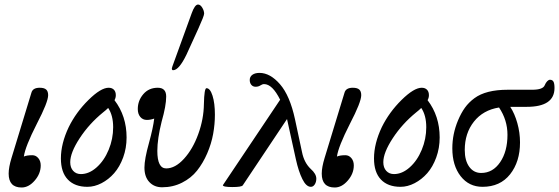

<svg xmlns="http://www.w3.org/2000/svg" viewBox="-20 -811 2460 845"><path d="M75.2 14.2Q18.1 14.2 18.1 -46.9Q18.1 -74.7 30.8 -116.2L118.2 -402.8Q124 -424.8 154.8 -424.8Q174.3 -424.8 183.1 -417Q191.9 -409.2 191.9 -392.1Q191.9 -361.8 142.1 -266.1Q90.8 -165.5 85 -122.1Q98.1 -127.9 122.1 -127.9Q137.7 -127.9 148.4 -115.2Q159.2 -102.5 159.2 -83Q159.2 -46.9 132.8 -16.4Q106.4 14.2 75.2 14.2Z M364.7 11.2Q309.1 11.2 278.6 -20.8Q248 -52.7 248 -113.8Q248 -179.2 282.7 -252Q314.9 -317.4 369.4 -371.1Q423.8 -424.8 458 -424.8Q472.7 -424.8 481.2 -416.3Q489.7 -407.7 489.7 -392.1Q489.7 -380.4 483.9 -370.1Q537.1 -300.3 537.1 -206.1Q537.1 -159.2 522 -117.9Q506.8 -76.7 482.4 -48.8Q458 -21 427 -4.9Q396 11.2 364.7 11.2ZM289.1 -97.2Q289.1 -73.2 302 -59.1Q314.9 -44.9 335.9 -44.9Q372.1 -44.9 405.3 -74.5Q438.5 -104 458.3 -151.9Q478 -199.7 478 -251Q478 -303.2 456.1 -335.9Q446.3 -326.2 433.1 -315.9Q372.1 -266.1 330.6 -202.6Q289.1 -139.2 289.1 -97.2Z M741.7 -502Q736.3 -502 736.3 -509.8Q736.3 -511.7 738.8 -519L823.7 -752.9Q837.4 -791 851.6 -791Q861.8 -791 870.1 -777.3Q878.4 -763.7 878.4 -751Q878.4 -741.2 852.5 -684.1L800.8 -570.8Q767.6 -502 741.7 -502ZM693.4 13.2Q658.7 13.2 637.2 -9.8Q615.7 -32.7 615.7 -73.2Q615.7 -110.8 635.7 -182.1Q654.3 -250 658.7 -289.1Q642.1 -283.2 626.5 -283.2Q608.4 -283.2 597.4 -296.4Q586.4 -309.6 586.4 -331.1Q586.4 -368.2 610.6 -396.5Q634.8 -424.8 674.3 -424.8Q711.4 -424.8 711.4 -386.2Q711.4 -345.7 691.4 -275.9Q672.4 -199.7 672.4 -147Q672.4 -69.8 711.4 -69.8Q751 -69.8 789.8 -112.3Q828.6 -154.8 852.5 -220.7Q876.5 -286.6 877.4 -353Q878.9 -422.9 888.7 -422.9Q904.8 -422.9 915.3 -389.9Q925.8 -356.9 925.8 -306.2Q925.8 -264.2 918 -221.2Q910.2 -178.2 891.8 -135.7Q873.5 -93.3 847.4 -60.3Q821.3 -27.3 781.2 -7.1Q741.2 13.2 693.4 13.2Z M960.9 3.9 1212.9 -372.1Q1178.7 -440.9 1142.1 -440.9Q1134.8 -440.9 1126 -435.1Q1117.2 -429.2 1105 -429.2Q1093.3 -429.2 1086.2 -437.5Q1079.1 -445.8 1079.1 -459Q1079.1 -473.6 1090.8 -481.9Q1102.5 -490.2 1122.1 -490.2Q1168.9 -490.2 1212.4 -440.2Q1255.9 -390.1 1278.3 -286.1L1309.1 -142.1Q1318.4 -95.2 1347.2 -67.9Q1372.1 -45.9 1372.1 -24.9Q1372.1 -9.8 1365.2 0.7Q1358.4 11.2 1348.1 11.2Q1327.6 11.2 1310.8 -22.7Q1293.9 -56.6 1282.2 -109.9L1243.2 -287.1L1048.3 4.9Q1043 12.2 1002 12.2Q960.9 12.2 960.9 3.9Z M1453.1 14.2Q1396 14.2 1396 -46.9Q1396 -74.7 1408.7 -116.2L1496.1 -402.8Q1502 -424.8 1532.7 -424.8Q1552.2 -424.8 1561 -417Q1569.8 -409.2 1569.8 -392.1Q1569.8 -361.8 1520 -266.1Q1468.8 -165.5 1462.9 -122.1Q1476.1 -127.9 1500 -127.9Q1515.6 -127.9 1526.4 -115.2Q1537.1 -102.5 1537.1 -83Q1537.1 -46.9 1510.7 -16.4Q1484.4 14.2 1453.1 14.2Z M1742.7 11.2Q1687 11.2 1656.5 -20.8Q1626 -52.7 1626 -113.8Q1626 -179.2 1660.6 -252Q1692.9 -317.4 1747.3 -371.1Q1801.8 -424.8 1835.9 -424.8Q1850.6 -424.8 1859.1 -416.3Q1867.7 -407.7 1867.7 -392.1Q1867.7 -380.4 1861.8 -370.1Q1915 -300.3 1915 -206.1Q1915 -159.2 1899.9 -117.9Q1884.8 -76.7 1860.4 -48.8Q1835.9 -21 1804.9 -4.9Q1773.9 11.2 1742.7 11.2ZM1667 -97.2Q1667 -73.2 1679.9 -59.1Q1692.9 -44.9 1713.9 -44.9Q1750 -44.9 1783.2 -74.5Q1816.4 -104 1836.2 -151.9Q1856 -199.7 1856 -251Q1856 -303.2 1834 -335.9Q1824.2 -326.2 1811 -315.9Q1750 -266.1 1708.5 -202.6Q1667 -139.2 1667 -97.2Z M2103.5 11.2Q2043.9 11.2 2007.3 -35.6Q1970.7 -82.5 1970.7 -158.2Q1970.7 -221.2 1995.6 -280.8Q2009.3 -313.5 2026.1 -336.9Q2043 -360.4 2068.1 -378.9Q2093.3 -397.5 2129.6 -406.7Q2166 -416 2214.4 -416H2322.3Q2369.6 -416 2377.4 -436Q2381.8 -446.8 2388.2 -453.4Q2394.5 -460 2400.4 -460Q2411.1 -460 2415.8 -451.7Q2420.4 -443.4 2420.4 -423.8Q2420.4 -340.8 2298.3 -340.8H2225.6Q2245.1 -311 2256.8 -269.3Q2268.6 -227.5 2268.6 -184.1Q2268.6 -99.1 2224.9 -43.9Q2181.2 11.2 2103.5 11.2ZM2025.4 -150.9Q2025.4 -104 2045.2 -76.9Q2064.9 -49.8 2097.7 -49.8Q2148.9 -49.8 2181.2 -97.2Q2213.4 -144.5 2213.4 -217.8Q2213.4 -282.7 2176.3 -337.9Q2106 -326.7 2065.7 -275.6Q2025.4 -224.6 2025.4 -150.9Z"/></svg>

Font: Junicode SmCond
Style: Italic
Weight: 400
Width: 4
Italic angle: -11°
Designer: Peter S. Baker
Version: Version 2.206